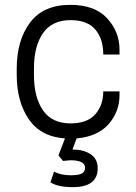

<svg xmlns="http://www.w3.org/2000/svg" viewBox="-20 -561 562 792"><path d="M188 191 203 147Q231 162 273 162Q303 162 317 155Q331 148 331 131Q331 100 269 100L240 103L221 80L248 10Q148 3 98.5 -69.5Q49 -142 49 -253V-277Q49 -395 104 -468Q159 -541 270 -541Q371 -541 422 -485.5Q473 -430 473 -356V-336H406Q406 -401 373 -439.5Q340 -478 271 -478Q195 -478 157.5 -424.5Q120 -371 120 -277V-253Q120 -159 157.5 -105.5Q195 -52 271 -52Q340 -52 373 -89.5Q406 -127 406 -184H473V-168Q473 -101 428.5 -49.5Q384 2 296 10L279 56H283Q324 56 353.5 75Q383 94 383 133Q383 211 280 211Q219 211 188 191Z"/></svg>

Font: Cooper Hewitt
Style: Book
Weight: 705
Designer: Village Type and Design LLC
Foundry: Cooper Hewitt Smithsonian Design Museum
Version: 1.000; ttfautohint (v1.8.1)